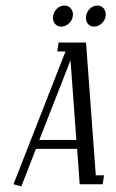

<svg xmlns="http://www.w3.org/2000/svg" viewBox="-20 -666 420 694"><path d="M28.8 0 216.8 -480H187L191.9 -512.2H291L326.2 -32.2H356L351.1 0H268.1L258.8 -127.9H109.9L57.1 7.8ZM122.1 -160.2H255.9L234.9 -448.2ZM171.4 -601.6Q171.4 -606 171.9 -607.9Q174.3 -623.5 186 -634.8Q197.8 -646 212.9 -646Q226.1 -646 234.9 -636.7Q243.7 -627.4 243.7 -613.8Q243.7 -609.9 243.2 -607.9Q241.2 -592.3 228.8 -581.1Q216.3 -569.8 201.2 -569.8Q188 -569.8 179.7 -578.9Q171.4 -587.9 171.4 -601.6ZM290.5 -601.6Q290.5 -606 291 -607.9Q293.5 -623.5 305.2 -634.8Q316.9 -646 332 -646Q345.2 -646 353.8 -636.7Q362.3 -627.4 362.3 -613.8Q362.3 -609.9 361.8 -607.9Q359.9 -592.3 347.4 -581.1Q335 -569.8 319.8 -569.8Q306.6 -569.8 298.6 -578.9Q290.5 -587.9 290.5 -601.6Z"/></svg>

Font: Gawaa
Style: Italic
Weight: 400
Designer: T. Christopher White
Version: Version 1.0